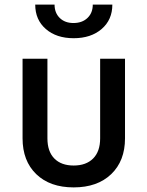

<svg xmlns="http://www.w3.org/2000/svg" viewBox="-20 -805 640 834"><path d="M300 9Q197 9 137.5 -48.5Q78 -106 78 -204V-550H186V-204Q186 -147 216 -116.5Q246 -86 300 -86Q354 -86 384.5 -116.5Q415 -147 415 -204V-550H523V-204Q523 -106 463 -48.5Q403 9 300 9ZM300 -639Q225 -639 179 -679Q133 -719 133 -785H217Q217 -749 239.5 -727Q262 -705 299 -705Q337 -705 360 -727Q383 -749 383 -785H468Q468 -719 421.5 -679Q375 -639 300 -639Z"/></svg>

Font: Tiny SemiBold
Style: Regular
Weight: 600
Designer: Philipp Nurullin, Konstantin Bulenkov
Foundry: JetBrains
Version: Version 2.251; ttfautohint (v1.8.4.7-5d5b)